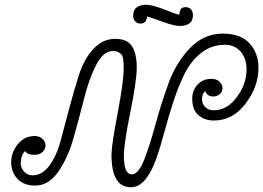

<svg xmlns="http://www.w3.org/2000/svg" viewBox="-20 -775 1105 806"><path d="M128 4Q79 4 53 -24.5Q27 -53 27 -94Q27 -136 55 -170Q83 -204 126 -204Q145 -204 158 -192.5Q171 -181 171 -164Q171 -148 158 -136.5Q145 -125 126 -125Q94 -125 85 -141Q67 -121 67 -88Q67 -70 81.5 -54.5Q96 -39 117 -39Q158 -39 188.5 -81.5Q219 -124 235.5 -187.5Q252 -251 272 -325.5Q292 -400 312.5 -463.5Q333 -527 372 -569.5Q411 -612 464 -612Q514 -612 534 -581Q554 -550 554 -492Q554 -436 527 -303.5Q500 -171 500 -122Q500 -43 533 -43Q561 -43 585 -104Q609 -165 632.5 -252Q656 -339 687.5 -425.5Q719 -512 777.5 -573Q836 -634 916 -634Q990 -634 1027.5 -593Q1065 -552 1065 -490Q1065 -411 1011 -340Q957 -269 878 -269Q839 -269 813 -291.5Q787 -314 787 -361Q787 -395 809 -419.5Q831 -444 868 -444Q889 -444 901.5 -432Q914 -420 914 -405Q914 -389 902 -379.5Q890 -370 875 -370Q850 -370 841 -393Q828 -380 828 -359Q828 -340 841 -326Q854 -312 877 -312Q933 -312 974 -367Q1015 -422 1015 -484Q1015 -529 990.5 -558Q966 -587 924 -587Q869 -587 826 -554Q783 -521 756.5 -468.5Q730 -416 709 -352Q688 -288 671 -224Q654 -160 635.5 -107.5Q617 -55 590.5 -22Q564 11 529 11Q448 11 448 -126Q448 -164 473.5 -298Q499 -432 499 -485Q499 -502 499 -507.5Q499 -513 497 -526.5Q495 -540 490.5 -545.5Q486 -551 477 -556Q468 -561 454 -561Q414 -561 384 -503Q354 -445 333 -361.5Q312 -278 288.5 -195Q265 -112 224.5 -54Q184 4 128 4ZM737 -666Q721 -666 702.5 -671Q684 -676 665.5 -682.5Q647 -689 629.5 -695.5Q612 -702 597 -706Q597 -695 591 -685.5Q585 -676 568 -676Q557 -676 548 -685Q539 -694 539 -708Q539 -734 554.5 -744.5Q570 -755 592 -755Q608 -755 626 -750Q644 -745 662.5 -738Q681 -731 699 -724Q717 -717 733 -713Q733 -724 738 -734.5Q743 -745 760 -745Q774 -745 782 -735.5Q790 -726 790 -712Q790 -686 774 -676Q758 -666 737 -666Z"/></svg>

Font: Bonbon
Style: Regular
Weight: 400
Designer: Ksenia Erulevich
Foundry: Cyreal (www.cyreal.org)
Version: Version 1.001